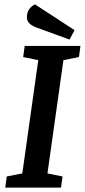

<svg xmlns="http://www.w3.org/2000/svg" viewBox="-20 -858 388 878"><path d="M4 0 11 -51 82 -65 155 -583 86 -597 93 -648H348L341 -597L270 -583L197 -65L266 -51L259 0ZM298 -677 150 -731Q123 -741 113 -752.5Q103 -764 103 -778Q103 -802 114 -816.5Q125 -831 140 -838L321 -720Z"/></svg>

Font: Faustina SemiBold
Style: Italic
Weight: 600
Italic angle: -8°
Designer: Alfonso Garcia
Foundry: http://www.omnibus-type.com
Version: Version 1.200